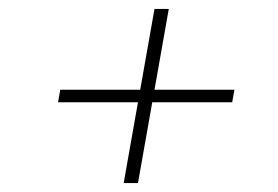

<svg xmlns="http://www.w3.org/2000/svg" viewBox="-20 -549 622 430"><path d="M257 -139 289 -320H110L115 -348H294L326 -529H358L326 -348H505L500 -320H321L289 -139Z"/></svg>

Font: Celebes Thin
Style: Italic
Weight: 250
Italic angle: -10°
Designer: Anugrah Pasau
Foundry: Lafontype
Version: Version 1.000; ttfautohint (v1.8.4)